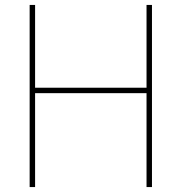

<svg xmlns="http://www.w3.org/2000/svg" viewBox="-20 -757 735 777"><path d="M100 0V-737H122V-402H573V-737H595V0H573V-380H122V0Z"/></svg>

Font: Tomorrow Thin
Style: Regular
Weight: 250
Designer: Tony de Marco, Monica Rizzolli
Foundry: Just in Type
Version: Version 2.002